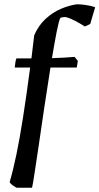

<svg xmlns="http://www.w3.org/2000/svg" viewBox="-20 -723 465 898"><path d="M58 155Q48 150 39 143.5Q30 137 25 129Q42 71 57 -1.5Q72 -74 87.5 -172.5Q103 -271 121 -407H49Q50 -420 52 -432Q54 -444 57 -450Q72 -450 89.5 -450Q107 -450 127 -450Q133 -500 140 -558Q160 -604 193 -634.5Q226 -665 264.5 -681.5Q303 -698 340 -703Q357 -703 382 -699.5Q407 -696 425 -689L402 -611L377 -599Q357 -612 332.5 -625Q308 -638 288 -643Q273 -644 262 -639Q255 -625 245 -574Q235 -523 223 -451Q253 -452 280.5 -453.5Q308 -455 329 -457L344 -438L339 -407H216Q202 -320 187.5 -222.5Q173 -125 161 -42Q150 31 142 84.5Q134 138 130 155Z"/></svg>

Font: Labrada SemiBold
Style: Italic
Weight: 600
Italic angle: -7°
Designer: Mercedes Jáuregui
Foundry: Omnibus-Type Team
Version: Version 1.000; ttfautohint (v1.8.4.7-5d5b)